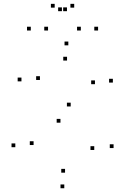

<svg xmlns="http://www.w3.org/2000/svg" viewBox="-20 -971 660 1013"><path d="M340.5 -731.8V-751.8H320.5V-731.8ZM93.2 -541.7V-561.7H73.2V-541.7ZM299 -323.7V-343.7H279V-323.7ZM477.3 -179.7V-199.7H457.3V-179.7ZM323.2 -60V-80H303.2V-60ZM157.2 -205.8V-225.8H137.2V-205.8ZM60.8 -194.3V-214.3H40.8V-194.3ZM319.2 22.2V2.2H299.2V22.2ZM579.2 -189.8V-209.8H559.2V-189.8ZM353 -409.3V-429.3H333V-409.3ZM190.7 -549V-569H170.7V-549ZM333.7 -651.5V-671.5H313.7V-651.5ZM481 -526.8V-546.8H461V-526.8ZM575.5 -535.3V-555.3H555.5V-535.3ZM233.5 -810V-830H213.5V-810ZM333.3 -912V-932H313.3V-912ZM306.7 -912V-932H286.7V-912ZM406.5 -810V-830H386.5V-810ZM497.5 -810V-830H477.5V-810ZM371.5 -930.7V-950.7H351.5V-930.7ZM268.5 -930.7V-950.7H248.5V-930.7ZM142.5 -810V-830H122.5V-810Z"/></svg>

Font: Monaspace Neon Dots Var
Style: Regular
Weight: 400
Designer: Riley Cran and the Lettermatic Team
Version: Version 1.100 (Monaspace Neon Dots)